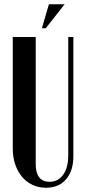

<svg xmlns="http://www.w3.org/2000/svg" viewBox="-20 -873 399 903"><path d="M148 -699V-99Q148 -60 164.5 -39Q181 -18 213 -18Q253 -18 277 -51Q301 -84 301 -143V-699H325V-138Q325 -70 291 -30Q257 10 196 10Q162 10 133 -3.5Q104 -17 83.5 -41.5Q63 -66 51.5 -100Q40 -134 40 -176V-699ZM177 -740 210 -853H284L195 -740Z"/></svg>

Font: Moniqa Extra Bold Narrow Heading
Style: Regular
Weight: 800
Width: 4
Designer: Rajesh Rajput
Foundry: Rajesh Rajput
Version: Version 1.000;December 15, 2022;FontCreator 14.0.0.2794 32-b